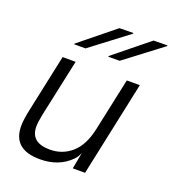

<svg xmlns="http://www.w3.org/2000/svg" viewBox="-139 -864 885 984"><g transform="rotate(20 303.0 -372.0)"><path d="M190 14Q42 14 42 -114Q42 -150 55 -208L121 -518H192L125 -206Q116 -161 116 -138Q116 -50 221 -50Q289 -50 339 -93.5Q389 -137 409 -228L471 -518H542L432 0H365L382 -91Q373 -67 357 -51Q293 14 190 14ZM154 -600 155 -604 344 -757 420 -758 419 -754 216 -600ZM340 -600 341 -604 530 -757 606 -758 605 -754 402 -600Z"/></g></svg>

Font: Nacelle Light
Style: Italic
Weight: 300
Italic angle: -12°
Designer: Sora Sagano
Foundry: Sora Sagano
Version: Version 1.000;FEAKit 1.0